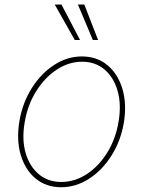

<svg xmlns="http://www.w3.org/2000/svg" viewBox="-20 -798 620 830"><path d="M244.3 11.4Q179.7 11.4 134.4 -25.9Q89.1 -63.2 69.8 -127.8Q50.4 -192.5 63.9 -274.1Q77.4 -353.7 117.4 -417.1Q157.3 -480.5 214 -517.2Q270.6 -554 333.8 -554Q399.1 -554 444.4 -516.3Q489.7 -478.7 509.1 -414.1Q528.4 -349.4 515.6 -268.5Q502.1 -188.9 462 -125.5Q421.9 -62.1 365.1 -25.4Q308.2 11.4 244.3 11.4ZM244.3 -11.4Q303.3 -11.4 355.5 -45.6Q407.7 -79.9 444.2 -139.4Q480.8 -198.9 492.9 -274.1Q505 -347.3 488.3 -405.5Q471.6 -463.8 431.8 -497.5Q392 -531.2 335.2 -531.2Q277 -531.2 224.8 -496.6Q172.6 -462 135.7 -402.5Q98.7 -343 86.6 -268.5Q73.9 -195.3 90.7 -137.1Q107.6 -78.8 147.5 -45.1Q187.5 -11.4 244.3 -11.4ZM303.3 -625 216.6 -778.4H245.7L326 -625ZM381.4 -625 316.8 -778.4H344.5L404.1 -625Z"/></svg>

Font: Inter Thin  BETA
Style: Italic
Weight: 100
Italic angle: -9.39999°
Designer: Rasmus Andersson
Foundry: rsms
Version: Version 3.011;git-f93a4a705